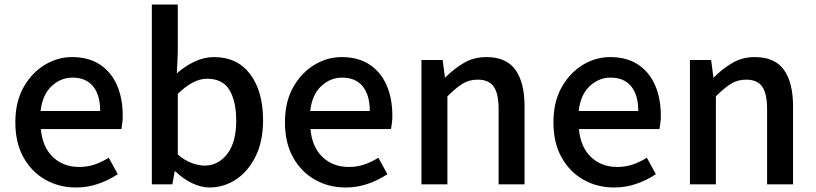

<svg xmlns="http://www.w3.org/2000/svg" viewBox="-20 -817 3615 851"><path d="M317 14Q242 14 181 -20.5Q120 -55 84 -119.5Q48 -184 48 -275Q48 -365 84 -429.5Q120 -494 177.5 -529Q235 -564 299 -564Q372 -564 422 -531.5Q472 -499 498 -440.5Q524 -382 524 -304Q524 -287 522 -271.5Q520 -256 518 -245H161Q168 -166 214 -121.5Q260 -77 331 -77Q368 -77 400 -88Q432 -99 462 -118L502 -45Q465 -20 417.5 -3Q370 14 317 14ZM160 -325H424Q424 -396 392.5 -434.5Q361 -473 301 -473Q249 -473 208.5 -435Q168 -397 160 -325Z M909 14Q872 14 832.5 -4.5Q793 -23 758 -57H754L744 0H653V-797H768V-586L764 -492Q800 -524 842.5 -544Q885 -564 928 -564Q1032 -564 1089 -488Q1146 -412 1146 -284Q1146 -190 1112.5 -123Q1079 -56 1025 -21Q971 14 909 14ZM887 -83Q947 -83 987 -134.5Q1027 -186 1027 -282Q1027 -368 997 -418Q967 -468 898 -468Q866 -468 834 -451Q802 -434 768 -401V-132Q800 -105 831 -94Q862 -83 887 -83Z M1512 14Q1437 14 1376 -20.5Q1315 -55 1279 -119.5Q1243 -184 1243 -275Q1243 -365 1279 -429.5Q1315 -494 1372.5 -529Q1430 -564 1494 -564Q1567 -564 1617 -531.5Q1667 -499 1693 -440.5Q1719 -382 1719 -304Q1719 -287 1717 -271.5Q1715 -256 1713 -245H1356Q1363 -166 1409 -121.5Q1455 -77 1526 -77Q1563 -77 1595 -88Q1627 -99 1657 -118L1697 -45Q1660 -20 1612.5 -3Q1565 14 1512 14ZM1355 -325H1619Q1619 -396 1587.5 -434.5Q1556 -473 1496 -473Q1444 -473 1403.5 -435Q1363 -397 1355 -325Z M1848 0V-551H1942L1952 -474H1954Q1992 -512 2036 -538Q2080 -564 2136 -564Q2224 -564 2264.5 -507.5Q2305 -451 2305 -346V0H2190V-332Q2190 -403 2168 -433.5Q2146 -464 2097 -464Q2059 -464 2029.5 -445.5Q2000 -427 1963 -390V0Z M2702 14Q2627 14 2566 -20.5Q2505 -55 2469 -119.5Q2433 -184 2433 -275Q2433 -365 2469 -429.5Q2505 -494 2562.5 -529Q2620 -564 2684 -564Q2757 -564 2807 -531.5Q2857 -499 2883 -440.5Q2909 -382 2909 -304Q2909 -287 2907 -271.5Q2905 -256 2903 -245H2546Q2553 -166 2599 -121.5Q2645 -77 2716 -77Q2753 -77 2785 -88Q2817 -99 2847 -118L2887 -45Q2850 -20 2802.5 -3Q2755 14 2702 14ZM2545 -325H2809Q2809 -396 2777.5 -434.5Q2746 -473 2686 -473Q2634 -473 2593.5 -435Q2553 -397 2545 -325Z M3038 0V-551H3132L3142 -474H3144Q3182 -512 3226 -538Q3270 -564 3326 -564Q3414 -564 3454.5 -507.5Q3495 -451 3495 -346V0H3380V-332Q3380 -403 3358 -433.5Q3336 -464 3287 -464Q3249 -464 3219.5 -445.5Q3190 -427 3153 -390V0Z"/></svg>

Font: Source Han Sans TC Medium
Style: Regular
Weight: 500
Designer: Ryoko NISHIZUKA Ë•øÂ°öÊ∂ºÂ≠ê (kana, bopomofo & ideographs); Paul D. Hunt (Latin, Greek & Cyrillic); Sandoll Communicatio
Foundry: Adobe
Version: Version 2.004;hotconv 1.0.118;makeotfexe 2.5.65603